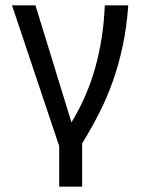

<svg xmlns="http://www.w3.org/2000/svg" viewBox="-20 -546 540 720"><path d="M202 2 25 -526H113L248 -87Q307 -184 337.5 -293.5Q368 -403 373 -526H461Q455 -443 440 -373Q425 -303 403 -241Q381 -179 352 -122Q323 -65 288 -8V154H202Z"/></svg>

Font: D2Coding
Style: Regular
Weight: 400
Monospace: yes
Designer: Yong-Rak Park; Jeong-Hwan Yoon; Sang-Min Lee;
Foundry: NHN Corporation
Version: Version 1.3.2; Build 20180524